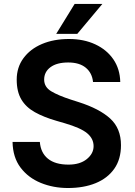

<svg xmlns="http://www.w3.org/2000/svg" viewBox="-20 -933 677 964"><path d="M447.1 -521.3Q442.5 -566.8 410.7 -593Q378.9 -619.3 322.4 -619.3Q265.3 -619.3 233.5 -595.7Q201.7 -572.1 201.7 -533.4Q201.7 -496.1 237 -474.8Q272.4 -453.5 335.9 -432.9L374.6 -420.5Q479.4 -387.1 533.4 -337.7Q587.4 -288.4 587.4 -204.2Q587.4 -133.5 553.8 -85.8Q520.2 -38 460.4 -13.5Q400.6 11 321 11Q247.9 11 185 -14.6Q122.2 -40.1 83.3 -91.4Q44.4 -142.8 43 -220.5H180Q184.3 -165.8 220.7 -136.2Q257.1 -106.5 323.9 -106.5Q381.7 -106.5 415.8 -134.2Q449.9 -161.9 449.9 -199.2Q449.9 -236.9 417.8 -263.8Q385.7 -290.8 305 -314.3L264.6 -326Q200.3 -344.5 155.4 -369.5Q110.4 -394.5 87.2 -433.6Q63.9 -472.7 63.9 -533Q63.9 -594.8 97.7 -640.8Q131.4 -686.8 190.5 -712Q249.6 -737.2 326.3 -737.2Q400.9 -737.2 458.6 -710.2Q516.3 -683.2 549.4 -634.8Q582.4 -586.3 583.8 -521.3ZM262.1 -762.8 354.8 -913.4H494L367.9 -762.8Z"/></svg>

Font: Interface
Style: Bold
Weight: 700
Designer: Rasmus Andersson
Foundry: rsms
Version: Version 1.8